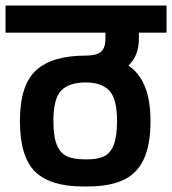

<svg xmlns="http://www.w3.org/2000/svg" viewBox="-30 -681 622 694"><path d="M434 -444Q514 -391 514 -244Q514 -156 489 -104Q464 -52 414 -29.5Q364 -7 285 -7H270Q152 -7 97 -60.5Q42 -114 42 -244Q42 -373 100 -426.5Q158 -480 280 -480Q318 -480 334.5 -493.5Q351 -507 351 -541V-563H-10V-661H572V-563H472V-541Q472 -479 434 -444ZM393 -244Q393 -324 365 -353.5Q337 -383 280 -383Q220 -383 191.5 -354Q163 -325 163 -244Q163 -187 175.5 -157Q188 -127 212 -116Q236 -105 276 -105H285Q323 -105 346 -116Q369 -127 381 -157Q393 -187 393 -244Z"/></svg>

Font: Biryani
Style: Bold
Weight: 700
Designer: Dan Reynolds and Mathieu Reguer
Foundry: Dan Reynolds and Mathieu Reguer
Version: Version 1.004; ttfautohint (v1.1) -l 5 -r 5 -G 72 -x 0 -D la